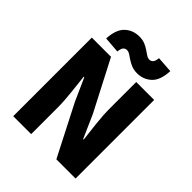

<svg xmlns="http://www.w3.org/2000/svg" viewBox="-261 -1131 1287 1287"><g transform="rotate(45 382.0 -488.0)"><path d="M86 0V-745H268L453 -388L526 -223H531Q524 -282 515.5 -356.5Q507 -431 507 -498V-745H677V0H495L311 -359L238 -522H233Q239 -460 247.5 -387.5Q256 -315 256 -247V0ZM469 -790Q439 -790 415.5 -799.5Q392 -809 374 -821.5Q356 -834 341 -843.5Q326 -853 312 -853Q297 -853 286.5 -842Q276 -831 273 -800L158 -809Q163 -898 204.5 -937Q246 -976 307 -976Q337 -976 360.5 -966.5Q384 -957 401.5 -944.5Q419 -932 434 -922.5Q449 -913 463 -913Q478 -913 488.5 -924Q499 -935 502 -966L617 -958Q613 -868 571 -829Q529 -790 469 -790Z"/></g></svg>

Font: Source Han Sans CN Heavy
Style: Regular
Weight: 900
Designer: Ryoko NISHIZUKA 西塚涼子 (kana, bopomofo & ideographs); Paul D. Hunt (Latin, Greek & Cyrillic); Sandoll Communications 산돌커뮤니
Foundry: Adobe
Version: Version 2.000;hotconv 1.0.107;makeotfexe 2.5.65593